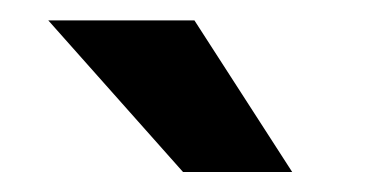

<svg xmlns="http://www.w3.org/2000/svg" viewBox="-20 -770 365 188"><path d="M170.4 -750 266.1 -601.6H159.2L27.3 -750Z"/></svg>

Font: Vazirmatn RD UI FD SemiBold
Style: Regular
Weight: 600
Designer: Saber Rastikerdar
Foundry: Saber Rastikerdar
Version: Version 33.003